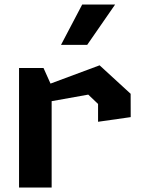

<svg xmlns="http://www.w3.org/2000/svg" viewBox="-20 -838 660 858"><path d="M418.2 -373.5 374.4 -415.2 134.2 -372.2V-437.8L425.1 -546.1L563.8 -418.9L564.1 -314.6L418.2 -293.8ZM65.1 -534.2H174.4L210.8 -453.2V0H65.1ZM494.4 -817.7H347.3L252.6 -637.4H369.6Z"/></svg>

Font: Monaspace Krypton Var ExLight
Style: Regular
Weight: 200
Designer: Riley Cran and the Lettermatic Team
Version: Version 1.200 (Monaspace Krypton Var)